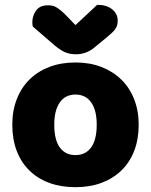

<svg xmlns="http://www.w3.org/2000/svg" viewBox="-20 -760 626 796"><path d="M293 16Q233 16 185 -1.5Q137 -19 102.5 -52.5Q68 -86 49.5 -134Q31 -182 31 -243Q31 -302 50 -350Q69 -398 103.5 -431.5Q138 -465 186 -483Q234 -501 293 -501Q352 -501 400 -482.5Q448 -464 482.5 -430.5Q517 -397 536 -349Q555 -301 555 -243Q555 -183 536.5 -135Q518 -87 483.5 -53.5Q449 -20 401 -2Q353 16 293 16ZM205 -243Q205 -180 228 -148.5Q251 -117 293 -117Q335 -117 358 -149Q381 -181 381 -243Q381 -303 358 -335.5Q335 -368 293 -368Q251 -368 228 -335.5Q205 -303 205 -243ZM293 -656 383 -740Q422 -740 445 -721.5Q468 -703 468 -674Q468 -652 456.5 -637.5Q445 -623 420 -603L375 -566Q355 -549 335.5 -542Q316 -535 296 -535Q282 -535 271 -537Q260 -539 248.5 -544Q237 -549 223 -559Q209 -569 190 -586L116 -650Q115 -655 114.5 -659Q114 -663 114 -668Q114 -694 129.5 -716Q145 -738 178 -738Q188 -738 196.5 -736.5Q205 -735 214 -729.5Q223 -724 234 -715Q245 -706 259 -691Z"/></svg>

Font: Baloo 2 Latin ExtraBold
Style: Regular
Weight: 400
Designer: Sarang Kulkarni and Ek Type
Foundry: Ek Type
Version: Version 1.001